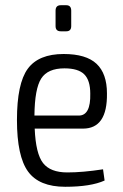

<svg xmlns="http://www.w3.org/2000/svg" viewBox="-20 -704 472 736"><path d="M234 -584H213Q193 -584 193 -604V-663Q193 -684 213 -684H234Q253 -684 253 -663V-604Q253 -584 234 -584ZM238 -43Q297 -43 375 -55L381 -12Q328 12 230 12Q130 12 87.5 -46.5Q45 -105 45 -244Q45 -384 86.5 -440.5Q128 -497 224 -497Q310 -497 350 -459.5Q390 -422 390 -346Q392 -211 298 -211H113Q117 -115 145 -79Q173 -43 238 -43ZM227 -442Q163 -442 138 -403Q113 -364 112 -261H282Q328 -261 326 -345Q326 -396 303 -419Q280 -442 227 -442Z"/></svg>

Font: exo2condensed_l
Style: Regular
Weight: 300
Width: 3
Designer: Natanael Gama
Version: Version 1.001;PS 001.001;hotconv 1.0.70;makeotf.lib2.5.58329